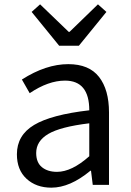

<svg xmlns="http://www.w3.org/2000/svg" viewBox="-20 -853 604 886"><path d="M217 13Q147 13 102.5 -28Q58 -69 58 -141Q58 -229 137.5 -276.5Q217 -324 392 -344Q392 -481 280 -481Q203 -481 117 -423L81 -486Q192 -557 295 -557Q391 -557 437 -498Q483 -439 483 -334V0H408L400 -65H397Q303 13 217 13ZM243 -60Q311 -60 392 -132V-284Q259 -268 203 -235Q147 -202 147 -147Q147 -103 173.5 -81.5Q200 -60 243 -60ZM253 -642 126 -798 165 -833 297 -706H301L432 -833L471 -798L344 -642Z"/></svg>

Font: Noto Sans SC
Style: Regular
Weight: 400
Designer: Ryoko NISHIZUKA  (kana, bopomofo & ideographs); Paul D. Hunt (Latin, Greek & Cyrillic); Sandoll Communications , Soo-you
Foundry: Adobe
Version: Version 2.002;hotconv 1.0.116;makeotfexe 2.5.65601